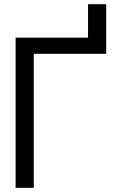

<svg xmlns="http://www.w3.org/2000/svg" viewBox="-20 -899 559 919"><path d="M54.7 0V-718.8H401.4V-878.9H488.3V-641.6H141.6V0Z"/></svg>

Font: Inter Display V
Style: Regular
Weight: 400
Designer: Rasmus Andersson
Foundry: rsms
Version: Version 3.015;git-src